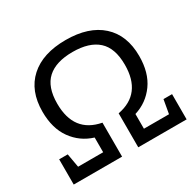

<svg xmlns="http://www.w3.org/2000/svg" viewBox="-150 -860 1048 1028"><g transform="rotate(-30 374.0 -346.0)"><path d="M723 -156V0H424V-210Q583 -240 583 -419Q583 -522 530 -570Q477 -618 374 -618Q271 -618 218 -570Q165 -522 165 -419Q165 -240 324 -210V0H25V-156H78L93 -71H248V-162Q170 -186 122.5 -252Q75 -318 75 -421Q75 -550 153.5 -621Q232 -692 374 -692Q516 -692 594.5 -621Q673 -550 673 -421Q673 -318 625.5 -252Q578 -186 500 -162V-71H655L670 -156Z"/></g></svg>

Font: Rhodium Libre
Style: Regular
Weight: 400
Designer: James Puckett
Foundry: Dunwich Type Founders
Version: Version 1.001; ttfautohint (v1.3)